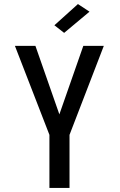

<svg xmlns="http://www.w3.org/2000/svg" viewBox="-20 -926 590 946"><path d="M223.5 0V-261.5L53.5 -700H154.5L272.5 -362.5L390.5 -700H491.5L322.5 -261.5V0ZM296 -764 248 -801.5 364 -906 421 -868.5Z"/></svg>

Font: Trispace SemiCondensed
Style: Regular
Weight: 400
Width: 4
Designer: Tyler Finck
Foundry: Etcetera Type Company
Version: Version 1.210; ttfautohint (v1.8.3)